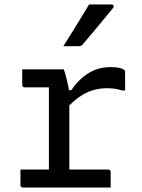

<svg xmlns="http://www.w3.org/2000/svg" viewBox="-20 -844 640 864"><path d="M200 -49V-95Q200 -111 200 -127Q200 -143 200 -159.5Q200 -176 200 -191Q200 -235 200 -278Q200 -321 200 -364.5Q200 -408 200 -451H185Q162 -451 137.5 -451Q113 -451 91 -451Q86 -451 83 -454Q80 -457 80 -462Q80 -480 80 -497Q80 -514 80 -532Q92 -532 106.5 -532Q121 -532 136 -532Q151 -532 167 -532Q183 -532 199.5 -532Q216 -532 233 -532Q250 -532 267 -532Q267 -532 269.5 -525Q272 -518 275 -506.5Q278 -495 281.5 -481Q285 -467 288 -452Q291 -437 292 -423Q292 -386 292 -339.5Q292 -293 292 -243Q292 -193 292 -142Q292 -91 292 -44ZM271 -438H301Q333 -486 377 -514Q421 -542 479 -542Q505 -542 519.5 -538Q534 -534 539 -529Q542 -527 542.5 -524Q543 -521 543 -517Q543 -497 543 -477Q543 -457 543 -437H528Q511 -443 495 -445Q479 -447 460 -447Q430 -447 400 -438.5Q370 -430 339.5 -409.5Q309 -389 276 -353ZM72 -81H467Q471 -81 473 -79.5Q475 -78 476.5 -76Q478 -74 478 -70Q478 -58 478 -46.5Q478 -35 478 -23.5Q478 -12 478 0H83Q78 0 75 -3Q72 -6 72 -11Q72 -23 72 -34.5Q72 -46 72 -57.5Q72 -69 72 -81ZM381 -824Q411 -824 432.5 -824Q454 -824 481 -824Q489 -824 491 -818Q493 -812 488 -807Q464 -778 443.5 -753Q423 -728 402 -703Q381 -678 352 -644Q350 -641 345.5 -638.5Q341 -636 335 -636Q316 -636 299.5 -636Q283 -636 265 -636Q284 -666 303.5 -697.5Q323 -729 342.5 -760.5Q362 -792 381 -824Z"/></svg>

Font: Rec Mono Linear
Style: Regular
Weight: 400
Monospace: yes
Version: Version 1.085; ttfautohint (v1.8.4.7-5d5b)